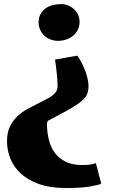

<svg xmlns="http://www.w3.org/2000/svg" viewBox="-20 -716 567 951"><path d="M362.3 -440.4Q369.2 -432.6 378.2 -416.8Q387.2 -400.9 396 -380.6Q404.8 -360.4 411.1 -337.7Q417.5 -315 418.5 -293.5Q418.5 -276.4 415.8 -263.2Q413.1 -250 405.5 -238.3Q398 -226.6 384 -214.9Q370.1 -203.2 347.9 -189.5Q325.7 -175.8 293.7 -158.5Q261.7 -141.1 217.3 -117.7Q212.4 -110.9 212.4 -98.2Q213.4 -59.1 222.2 -23Q231 13.1 251.2 40.7Q271.5 68.3 304.9 84.9Q338.4 101.5 387.7 101.5Q401.4 101.5 411.4 100.8Q421.4 100 429.2 98.6Q437 97.1 443.1 95.4Q449.2 93.7 455.1 92.2L481.4 193.8Q470.2 200.1 426 207.7Q381.8 215.3 306.7 215.3Q228 215.3 172.6 195.3Q117.2 175.2 82.1 142.5Q46.9 109.8 30.8 68.1Q14.7 26.3 14.7 -16.6Q14.7 -58.6 28.8 -88.2Q43 -117.7 65.2 -139.2Q87.4 -160.7 114.8 -175.6Q142.1 -190.5 169 -203.6Q195.8 -216.8 219.3 -229.8Q242.7 -242.7 256.4 -259.8Q259.3 -263.7 262.5 -272.5Q265.6 -281.3 265.2 -294Q265.2 -307.2 263.7 -324.2Q262.2 -341.3 260.5 -358.9Q258.8 -376.5 256.6 -392.8Q254.4 -409.2 252.5 -420.9ZM374 -612.3Q375 -591.3 367.7 -573.7Q360.4 -556.2 346.7 -543.2Q333 -530.3 313.7 -522.5Q294.4 -514.7 272 -513.7Q250 -513.2 232.2 -519.8Q214.4 -526.4 201.2 -538.1Q188 -549.8 180.4 -565.4Q172.9 -581.1 171.4 -598.2Q169.9 -621.1 177.3 -638.7Q184.6 -656.3 198.5 -668.7Q212.4 -681.2 232.4 -688Q252.5 -694.8 277.4 -695.3Q294.9 -696.8 311.8 -691.2Q328.6 -685.5 342.1 -674.6Q355.5 -663.6 364.3 -647.7Q373.1 -631.8 374 -612.3Z"/></svg>

Font: Merriweather UltraBold
Style: Regular
Weight: 900
Designer: Eben Sorkin ( sorkintype@gmail.com )
Foundry: Eben Sorkin
Version: Version 1.570; ttfautohint (v1.3) -l 8 -r 32 -G 0 -x 0 -H 60